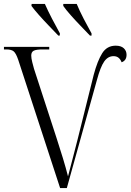

<svg xmlns="http://www.w3.org/2000/svg" viewBox="-20 -951 665 971"><path d="M72 -649Q61 -681 49.5 -691Q38 -701 12 -701H0V-714H229V-701H196Q163 -701 150.5 -694.5Q138 -688 138 -670Q138 -657 143 -637Q148 -617 152 -603L266 -253Q284 -198 298.5 -150Q313 -102 324 -59Q337 -109 349 -155Q361 -201 373 -248L454 -573Q473 -644 497 -682Q521 -720 565 -720Q592 -720 606 -707Q620 -694 620 -674Q620 -645 595 -636Q590 -650 580 -658.5Q570 -667 554 -667Q526 -667 507 -640Q488 -613 470 -546L318 0H284ZM275 -771Q252 -795 226 -822Q200 -849 177 -875Q154 -901 139 -921L140 -931H207Q222 -897 243 -856.5Q264 -816 283 -782L282 -771ZM435 -771Q412 -795 386 -822Q360 -849 337 -875Q314 -901 300 -921V-931H368Q382 -897 403 -856.5Q424 -816 443 -782V-771Z"/></svg>

Font: Noto Serif Display SemiCondensed Light
Style: Regular
Weight: 300
Width: 4
Designer: Monotype Design Team
Foundry: Monotype Imaging Inc.
Version: Version 2.009